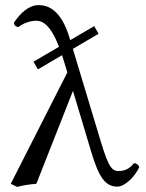

<svg xmlns="http://www.w3.org/2000/svg" viewBox="-20 -718 571 750"><path d="M348 -616 254.4 -561.1 252 -569C217 -687 161 -698 131 -698C92 -698 60 -667 34 -629C36.1 -616.2 43.7 -614.4 51 -612C71 -627 97 -637 122 -637C145.5 -637 176.9 -622.1 210.6 -535.4L111 -477L128 -447L222.4 -502.4C224.9 -494.7 227.5 -486.6 230 -478L243 -435L22 0L47 12C70 6 95 2 122 0L265 -363L336 -126C364 -33 388 11 438 11C467 11 506 -26 524 -65C520.7 -74 515.3 -78.6 504 -81C483 -55 463 -50 442 -50C410 -50 398 -82 359 -214L264.6 -527.1L365 -586Z"/></svg>

Font: Libertinus Serif
Style: Regular
Weight: 400
Designer: Philipp H. Poll
Foundry: Khaled Hosny
Version: Version 6.2